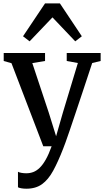

<svg xmlns="http://www.w3.org/2000/svg" viewBox="-20 -867 619 1138"><path d="M136 251.5Q120.5 251.5 107.2 249.2Q94 247 86.5 243V151Q92.5 155 106.8 157.5Q121 160 136 160Q157.5 160 177 152.8Q196.5 145.5 215 127.8Q233.5 110 251.2 78.8Q269 47.5 286 0H236.5L48 -492.5L2 -505.5V-553H247V-505.5L171.5 -493L269.5 -198L312.5 -59.5L352.5 -199L441.5 -493.5L375.5 -505.5V-553H576.5V-505.5L526.5 -493.5Q497 -403.5 472 -328.8Q447 -254 427.2 -194.8Q407.5 -135.5 392.5 -92Q377.5 -48.5 367.8 -21.5Q358 5.5 354 15Q324 92 295.2 144.8Q266.5 197.5 229.2 224.5Q192 251.5 136 251.5ZM155.5 -622 116.5 -652 247 -847H335L465 -652L426 -622L291 -764Z"/></svg>

Font: Merriweather 24pt Medium
Style: Regular
Weight: 500
Designer: Eben Sorkin
Foundry: Eben Sorkin
Version: Version 2.100